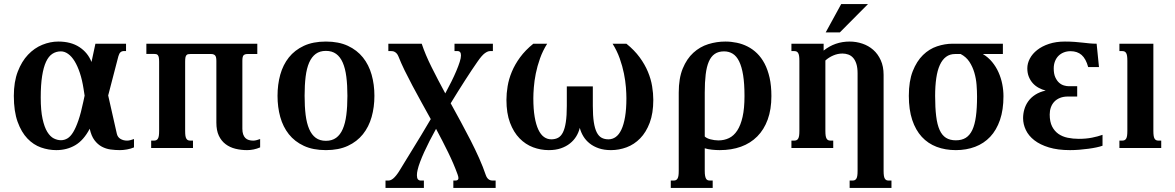

<svg xmlns="http://www.w3.org/2000/svg" viewBox="-20 -736 5845 955"><path d="M576.7 10.7Q553.7 10.7 530.3 7.6Q506.8 4.4 486.3 -6.6Q465.8 -17.6 450 -38.6Q434.1 -59.6 426.3 -95.7Q396 -38.1 354.2 -13.7Q312.5 10.7 259.8 10.7Q221.7 10.7 184.1 -2.4Q146.5 -15.6 116.5 -46.9Q86.4 -78.1 67.6 -130.1Q48.8 -182.1 48.8 -259.3Q48.8 -329.1 68.4 -379.9Q87.9 -430.7 119.4 -463.9Q150.9 -497.1 190.4 -513.2Q230 -529.3 270 -529.3Q333 -529.3 375 -501.7Q417 -474.1 435.1 -427.7L454.6 -518.6H606.9V-481.9H593.3Q585.9 -481.9 579.3 -476.1Q572.8 -470.2 568.8 -456.1L518.1 -261.2L561 -71.3Q564.9 -53.7 579.1 -45.2Q593.3 -36.6 612.3 -36.6Q620.6 -36.6 629.4 -39.1Q638.2 -41.5 646.5 -44.4V-2.9Q630.9 3.9 611.8 7.3Q592.8 10.7 576.7 10.7ZM283.2 -38.6Q300.3 -38.6 315.4 -47.6Q330.6 -56.6 344 -78.6Q357.4 -100.6 370.1 -137.5Q382.8 -174.3 394.5 -230.5L400.9 -260.3L395.5 -294.9Q388.7 -338.9 377.2 -373.3Q365.7 -407.7 351.1 -431.6Q336.4 -455.6 318.8 -468Q301.3 -480.5 282.7 -480.5Q259.3 -480.5 240.5 -468.3Q221.7 -456.1 209 -428.7Q196.3 -401.4 189.5 -357.7Q182.6 -314 182.6 -251Q182.6 -186 191.7 -144.8Q200.7 -103.5 215.3 -79.8Q230 -56.2 247.8 -47.4Q265.6 -38.6 283.2 -38.6Z M926.8 -467.3Q919.9 -467.3 915.3 -466.3Q910.6 -465.3 907.2 -461.4Q903.8 -457.5 902.3 -450Q900.9 -442.4 900.9 -428.7V-85Q900.9 -69.8 902.3 -60.5Q903.8 -51.3 907.2 -45.9Q910.6 -40.5 915.3 -38.6Q919.9 -36.6 926.8 -36.6H939.9V0H731.9V-36.6H745.6Q752 -36.6 756.8 -38.6Q761.7 -40.5 765.1 -45.9Q768.6 -51.3 770 -60.5Q771.5 -69.8 771.5 -85V-428.2Q771.5 -441.9 770 -449.7Q768.6 -457.5 765.1 -461.7Q761.7 -465.8 756.8 -466.8Q752 -467.8 745.6 -467.8H708V-518.6H1259.8V-467.3H1211.4Q1198.2 -467.3 1191.9 -461.4Q1185.5 -455.6 1185.5 -433.6V-95.7Q1185.5 -79.1 1189.5 -67.9Q1193.4 -56.6 1200.4 -49.6Q1207.5 -42.5 1217.5 -39.6Q1227.5 -36.6 1239.7 -36.6Q1248 -36.6 1256.8 -39.1Q1265.6 -41.5 1273.9 -44.4V-2.9Q1242.2 10.7 1209 10.7Q1178.7 10.7 1151.1 3.9Q1123.5 -2.9 1102.3 -18.8Q1081.1 -34.7 1068.6 -60.8Q1056.2 -86.9 1056.2 -126V-433.1Q1056.2 -454.6 1049.3 -460.9Q1042.5 -467.3 1030.3 -467.3Z M1360.4 -259.3Q1360.4 -315.4 1374 -364.5Q1387.7 -413.6 1416.7 -450.2Q1445.8 -486.8 1491.5 -508.1Q1537.1 -529.3 1601.1 -529.3Q1664.6 -529.3 1710.2 -508.1Q1755.9 -486.8 1785.2 -450.2Q1814.5 -413.6 1828.4 -364.5Q1842.3 -315.4 1842.3 -259.3Q1842.3 -203.1 1828.4 -154.1Q1814.5 -105 1785.2 -68.4Q1755.9 -31.7 1710.2 -10.5Q1664.6 10.7 1601.1 10.7Q1537.1 10.7 1491.5 -10.5Q1445.8 -31.7 1416.7 -68.4Q1387.7 -105 1374 -154.1Q1360.4 -203.1 1360.4 -259.3ZM1495.1 -259.8Q1495.1 -206.1 1500.2 -164.6Q1505.4 -123 1517.8 -94.2Q1530.3 -65.4 1550.5 -50.5Q1570.8 -35.6 1601.1 -35.6Q1631.3 -35.6 1651.9 -50.5Q1672.4 -65.4 1684.8 -94Q1697.3 -122.6 1702.6 -164.1Q1708 -205.6 1708 -259.3Q1708 -313 1702.6 -354.5Q1697.3 -396 1684.8 -424.6Q1672.4 -453.1 1651.9 -468Q1631.3 -482.9 1601.1 -482.9Q1570.8 -482.9 1550.5 -468Q1530.3 -453.1 1517.8 -424.8Q1505.4 -396.5 1500.2 -354.7Q1495.1 -313 1495.1 -259.8Z M2057.1 109.4Q2053.7 123.5 2053.7 135.7Q2053.7 149.9 2058.8 156Q2064 162.1 2073.2 162.1H2088.4V198.7H1897.5V162.1H1911.6Q1916.5 162.1 1922.6 159.9Q1928.7 157.7 1935.8 151.9Q1942.9 146 1951.2 135.7Q1959.5 125.5 1969.2 109.4Q1979 92.8 1995.4 66.4Q2011.7 40 2032 6.8Q2052.2 -26.4 2075.7 -64.7Q2099.1 -103 2122.6 -143.6Q2099.1 -186 2075.9 -228Q2052.7 -270 2031.5 -309.8Q2010.3 -349.6 1992.4 -386.2Q1974.6 -422.9 1961.9 -455.1Q1958 -464.8 1952.9 -470.2Q1947.8 -475.6 1942.4 -478.3Q1937 -481 1932.4 -481.4Q1927.7 -481.9 1924.8 -481.9H1911.6V-518.6H2077.6Q2095.7 -463.9 2127 -401.4Q2158.2 -338.9 2194.8 -271.5Q2210.9 -301.3 2225.1 -329.8Q2239.3 -358.4 2249.8 -383.3Q2260.3 -408.2 2266.6 -428Q2272.9 -447.8 2272.9 -460.4Q2272.9 -481.9 2255.9 -481.9H2240.7V-518.6H2431.6V-481.9H2417.5Q2406.2 -481.9 2391.4 -471.2Q2376.5 -460.4 2355 -429.2Q2327.6 -390.1 2293 -336.2Q2258.3 -282.2 2221.7 -222.2Q2247.1 -176.3 2272.2 -129.9Q2297.4 -83.5 2320.6 -38.1Q2343.8 7.3 2363.3 51Q2382.8 94.7 2396.5 135.3Q2399.9 145 2404.8 150.6Q2409.7 156.2 2414.8 158.7Q2419.9 161.1 2424.6 161.6Q2429.2 162.1 2432.1 162.1H2445.3V198.7H2234.9V162.1H2244.1Q2253.4 162.1 2256.8 158.7Q2260.3 155.3 2260.3 149.9Q2260.3 146 2259 141.4Q2257.8 136.7 2255.9 131.3Q2237.3 79.6 2209.2 22.2Q2181.2 -35.2 2148.9 -95.2Q2131.8 -64.5 2116.9 -35.4Q2102.1 -6.3 2090.1 20Q2078.1 46.4 2069.6 69.1Q2061 91.8 2057.1 109.4Z M2863.8 -100.1Q2858.4 -77.6 2846.2 -57.6Q2834 -37.6 2814.9 -22.5Q2795.9 -7.3 2769.8 1.7Q2743.7 10.7 2709.5 10.7Q2669.4 10.7 2631.6 -3.4Q2593.8 -17.6 2564.2 -47.9Q2534.7 -78.1 2516.8 -125.5Q2499 -172.9 2499 -239.3Q2499 -271.5 2504.9 -307.1Q2510.7 -342.8 2525.9 -379.2Q2541 -415.5 2566.9 -450.9Q2592.8 -486.3 2632.8 -518.6H2701.7Q2679.7 -483.9 2666 -445.3Q2652.3 -406.7 2645 -370.1Q2637.7 -333.5 2635.3 -301.5Q2632.8 -269.5 2632.8 -247.6Q2632.8 -193.4 2639.4 -154.8Q2646 -116.2 2657.7 -91.3Q2669.4 -66.4 2685.8 -54.7Q2702.1 -43 2722.2 -43Q2741.7 -43 2756.1 -50.8Q2770.5 -58.6 2780 -77.6Q2789.6 -96.7 2794.4 -128.7Q2799.3 -160.6 2799.3 -209V-306.2H2928.7V-209Q2928.7 -160.6 2933.6 -128.7Q2938.5 -96.7 2948.2 -77.6Q2958 -58.6 2972.4 -50.8Q2986.8 -43 3006.3 -43Q3026.4 -43 3042.7 -54.7Q3059.1 -66.4 3070.8 -91.3Q3082.5 -116.2 3089.1 -154.8Q3095.7 -193.4 3095.7 -247.6Q3095.7 -269.5 3093.3 -301.5Q3090.8 -333.5 3083.5 -370.1Q3076.2 -406.7 3062.5 -445.3Q3048.8 -483.9 3026.9 -518.6H3095.7Q3135.7 -486.3 3161.6 -450.9Q3187.5 -415.5 3202.6 -379.2Q3217.8 -342.8 3223.6 -307.1Q3229.5 -271.5 3229.5 -239.3Q3229.5 -172.9 3211.7 -125.5Q3193.8 -78.1 3164.3 -47.9Q3134.8 -17.6 3096.9 -3.4Q3059.1 10.7 3019 10.7Q2984.9 10.7 2958.5 1.7Q2932.1 -7.3 2913.1 -22.5Q2894 -37.6 2881.8 -57.6Q2869.6 -77.6 2863.8 -100.1Z M3485.4 -57.1Q3489.7 -52.7 3497.1 -49.1Q3504.4 -45.4 3513.7 -43Q3522.9 -40.5 3533.2 -39.1Q3543.5 -37.6 3553.2 -37.6Q3582 -37.6 3606 -49.1Q3629.9 -60.5 3647 -86.7Q3664.1 -112.8 3673.6 -154.8Q3683.1 -196.8 3683.1 -258.3Q3683.1 -319.8 3676.3 -362.1Q3669.4 -404.3 3656.5 -430.7Q3643.6 -457 3624.5 -468.8Q3605.5 -480.5 3581.5 -480.5Q3553.7 -480.5 3535.2 -467.8Q3516.6 -455.1 3505.6 -429.4Q3494.6 -403.8 3490 -365.2Q3485.4 -326.7 3485.4 -275.4ZM3485.4 113.8Q3485.4 128.9 3487.1 138.2Q3488.8 147.5 3491.9 152.8Q3495.1 158.2 3500 160.2Q3504.9 162.1 3511.7 162.1H3524.9V198.7H3316.4V162.1H3330.1Q3336.4 162.1 3341.3 160.2Q3346.2 158.2 3349.6 152.8Q3353 147.5 3354.5 138.2Q3356 128.9 3356 113.8V-275.4Q3356 -346.7 3376 -395.3Q3396 -443.8 3428.7 -473.6Q3461.4 -503.4 3502.9 -516.4Q3544.4 -529.3 3587.9 -529.3Q3616.7 -529.3 3644.8 -523.4Q3672.9 -517.6 3698.5 -504.6Q3724.1 -491.7 3745.6 -470.7Q3767.1 -449.7 3783 -419.7Q3798.8 -389.6 3807.9 -349.6Q3816.9 -309.6 3816.9 -258.3Q3816.9 -191.9 3798.6 -141.6Q3780.3 -91.3 3746.6 -57.4Q3712.9 -23.4 3665.5 -6.3Q3618.2 10.7 3560.1 10.7Q3541.5 10.7 3520.8 8.5Q3500 6.3 3485.4 1.5Z M4085.4 -85Q4085.4 -69.8 4086.9 -60.5Q4088.4 -51.3 4091.8 -45.9Q4095.2 -40.5 4099.9 -38.6Q4104.5 -36.6 4111.3 -36.6H4124.5V0H3916.5V-36.6H3930.2Q3936.5 -36.6 3941.4 -38.6Q3946.3 -40.5 3949.7 -45.9Q3953.1 -51.3 3954.6 -60.5Q3956.1 -69.8 3956.1 -85V-433.6Q3956.1 -448.7 3954.6 -458Q3953.1 -467.3 3949.7 -472.7Q3946.3 -478 3941.4 -480Q3936.5 -481.9 3930.2 -481.9H3916.5V-518.6H4076.7V-484.4Q4132.8 -529.3 4206.1 -529.3Q4238.8 -529.3 4269.3 -519Q4299.8 -508.8 4323.2 -488.3Q4346.7 -467.8 4360.8 -436.5Q4375 -405.3 4375 -363.8V113.8Q4375 128.9 4376.5 138.2Q4377.9 147.5 4381.3 152.8Q4384.8 158.2 4389.4 160.2Q4394 162.1 4400.9 162.1H4414.1V198.7H4206.1V162.1H4219.7Q4226.1 162.1 4231 160.2Q4235.8 158.2 4239.3 152.8Q4242.7 147.5 4244.1 138.2Q4245.6 128.9 4245.6 113.8V-371.1Q4245.6 -399.4 4239.5 -418.5Q4233.4 -437.5 4223.1 -448.7Q4212.9 -460 4199.2 -464.8Q4185.5 -469.7 4170.4 -469.7Q4147 -469.7 4124.8 -460.2Q4102.5 -450.7 4085.4 -435.1ZM4164.1 -715.8H4297.4L4157.2 -574.7H4086.9Z M4868.7 -467.3Q4895.5 -451.2 4914.8 -427.7Q4934.1 -404.3 4946.5 -376.5Q4959 -348.6 4965.1 -318.1Q4971.2 -287.6 4971.2 -257.3Q4971.2 -189.9 4953.9 -139.4Q4936.5 -88.9 4905.3 -55.7Q4874 -22.5 4830.3 -5.9Q4786.6 10.7 4734.4 10.7Q4682.1 10.7 4638.9 -5.6Q4595.7 -22 4564.9 -55.4Q4534.2 -88.9 4517.3 -139.6Q4500.5 -190.4 4500.5 -259.3Q4500.5 -332.5 4520 -382.1Q4539.6 -431.6 4570.8 -462.2Q4602.1 -492.7 4640.9 -505.6Q4679.7 -518.6 4718.8 -518.6H4968.3V-467.3ZM4839.8 -255.9Q4839.8 -283.2 4837.4 -314.2Q4835 -345.2 4826.4 -374.5Q4817.9 -403.8 4801.8 -428.5Q4785.6 -453.1 4758.3 -467.3H4730.5Q4704.6 -467.3 4685.8 -453.4Q4667 -439.5 4654.8 -412.8Q4642.6 -386.2 4637 -347.4Q4631.3 -308.6 4631.3 -258.8Q4631.3 -200.2 4636.5 -158.2Q4641.6 -116.2 4653.6 -89.6Q4665.5 -63 4685.3 -50.5Q4705.1 -38.1 4734.4 -38.1Q4763.7 -38.1 4783.7 -50.5Q4803.7 -63 4816.2 -89.4Q4828.6 -115.7 4834.2 -157Q4839.8 -198.2 4839.8 -255.9Z M5304.7 -481.4Q5286.6 -481.4 5271.2 -475.3Q5255.9 -469.2 5244.9 -458.3Q5233.9 -447.3 5227.5 -431.2Q5221.2 -415 5221.2 -395.5Q5221.2 -368.7 5229 -351.6Q5236.8 -334.5 5248 -324.5Q5259.3 -314.5 5272.5 -310.8Q5285.6 -307.1 5296.9 -307.1H5337.9V-255.9H5292Q5269.5 -255.9 5252.4 -249Q5235.4 -242.2 5224.1 -230.2Q5212.9 -218.3 5207 -201.9Q5201.2 -185.5 5201.2 -166.5Q5201.2 -130.4 5213.1 -106.9Q5225.1 -83.5 5244.9 -69.8Q5264.6 -56.2 5290.8 -50.8Q5316.9 -45.4 5345.7 -45.4Q5382.3 -45.4 5411.6 -51.3Q5440.9 -57.1 5463.9 -65.4V-11.2Q5452.1 -6.8 5433.8 -2.9Q5415.5 1 5393.8 3.9Q5372.1 6.8 5348.4 8.8Q5324.7 10.7 5302.2 10.7Q5241.7 10.7 5197.5 -2.7Q5153.3 -16.1 5124.8 -38.3Q5096.2 -60.5 5082.5 -89.4Q5068.8 -118.2 5068.8 -148.4Q5068.8 -170.4 5075 -191.9Q5081.1 -213.4 5094.5 -232.2Q5107.9 -251 5129.4 -264.9Q5150.9 -278.8 5181.2 -285.6Q5163.1 -290 5146.5 -299.1Q5129.9 -308.1 5117.4 -321.8Q5105 -335.4 5097.4 -354Q5089.8 -372.6 5089.8 -396Q5089.8 -420.9 5102.5 -444.8Q5115.2 -468.8 5139.2 -487.5Q5163.1 -506.3 5197.8 -517.8Q5232.4 -529.3 5276.9 -529.3Q5304.7 -529.3 5325.9 -527.6Q5347.2 -525.9 5365 -523.9Q5382.8 -522 5399.2 -520.3Q5415.5 -518.6 5434.6 -518.6L5446.3 -402.3H5392.6Q5381.3 -443.8 5359.9 -462.6Q5338.4 -481.4 5304.7 -481.4Z M5547.9 -518.6H5716.8V-85Q5716.8 -69.8 5718.3 -60.5Q5719.7 -51.3 5723.1 -45.9Q5726.6 -40.5 5731.2 -38.6Q5735.8 -36.6 5742.7 -36.6H5755.9V0H5547.9V-36.6H5561.5Q5567.9 -36.6 5572.8 -38.6Q5577.6 -40.5 5581.1 -45.9Q5584.5 -51.3 5585.9 -60.5Q5587.4 -69.8 5587.4 -85V-433.6Q5587.4 -448.7 5585.9 -458Q5584.5 -467.3 5581.1 -472.7Q5577.6 -478 5572.8 -480Q5567.9 -481.9 5561.5 -481.9H5547.9Z"/></svg>

Font: Arian AMU Serif
Style: Bold
Weight: 700
Designer: Ruben Hakobyan (Tarumian)
Foundry: Ruben Hakobyan (Tarumian)
Version: Version 1.002